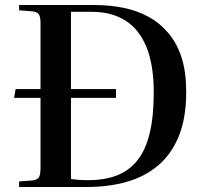

<svg xmlns="http://www.w3.org/2000/svg" viewBox="-20 -743 810 763"><path d="M56 0V-22L110 -26Q129 -29 135 -39Q141 -49 141 -78V-354H36L42 -389H141V-651Q141 -676 134.5 -686Q128 -696 108 -698L56 -702V-723H355Q416 -723 470.5 -712Q525 -701 570.5 -676Q616 -651 650 -610.5Q684 -570 702 -513Q720 -456 720 -378Q720 -275 691 -203Q662 -131 609 -86Q556 -41 484 -20.5Q412 0 326 0ZM330 -27Q395 -27 443.5 -45.5Q492 -64 525 -104.5Q558 -145 574.5 -212Q591 -279 591 -376Q591 -485 562 -556Q533 -627 478 -661.5Q423 -696 346 -696H262V-389H441V-354H262V-32Q272 -30 290.5 -28.5Q309 -27 330 -27Z"/></svg>

Font: Literata 60pt Medium
Style: Regular
Weight: 500
Designer: Latin by Veronika Burian and Jose Scaglione. Greek by Irene Vlachou. Cyrillic by Vera Evstafieva.
Foundry: TypeTogether
Version: Version 3.103;gftools[0.9.29]